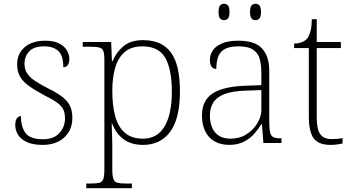

<svg xmlns="http://www.w3.org/2000/svg" viewBox="-20 -759 1864 1019"><path d="M207 10Q152 10 120 -6Q88 -22 74.5 -46Q61 -70 61 -95Q61 -112 65 -122.5Q69 -133 76 -138Q83 -143 91 -143Q91 -87 115 -53.5Q139 -20 208 -20Q266 -20 295.5 -53Q325 -86 325 -131Q325 -156 317.5 -174.5Q310 -193 288 -210.5Q266 -228 223 -249Q167 -279 133.5 -303Q100 -327 85.5 -354Q71 -381 71 -418Q71 -474 111 -508.5Q151 -543 220 -543Q265 -543 293.5 -528.5Q322 -514 335 -491.5Q348 -469 348 -447Q348 -426 340 -414Q332 -402 316 -402Q316 -464 289.5 -488.5Q263 -513 215 -513Q160 -513 135 -486.5Q110 -460 110 -421Q110 -391 124.5 -369Q139 -347 167.5 -328.5Q196 -310 237 -289Q288 -264 315.5 -241Q343 -218 353.5 -192.5Q364 -167 364 -134Q364 -68 320.5 -29Q277 10 207 10Z M438 240V215H464Q492 215 507.5 211Q523 207 528.5 190.5Q534 174 534 139V-439Q534 -473 528.5 -488Q523 -503 506.5 -507Q490 -511 456 -511H419V-536H570L574 -435H578Q597 -482 635.5 -514Q674 -546 739 -546Q839 -546 887 -480.5Q935 -415 935 -276Q935 -129 883 -59.5Q831 10 740 10Q677 10 636.5 -19.5Q596 -49 575 -104H573Q573 -94 573.5 -77.5Q574 -61 575 -37.5Q576 -14 576 18V140Q576 175 582 191Q588 207 603 211Q618 215 646 215H680V240ZM739 -23Q814 -23 853 -87.5Q892 -152 892 -272Q892 -391 857 -452Q822 -513 736 -513Q677 -513 642 -483Q607 -453 591.5 -400Q576 -347 576 -277Q576 -199 591.5 -142Q607 -85 643 -54Q679 -23 739 -23Z M1196 10Q1156 10 1123 -6.5Q1090 -23 1071 -58.5Q1052 -94 1052 -147Q1052 -226 1108.5 -263Q1165 -300 1284 -304L1367 -307V-371Q1367 -413 1359 -444.5Q1351 -476 1324.5 -494.5Q1298 -513 1245 -513Q1198 -513 1172.5 -498.5Q1147 -484 1137.5 -457Q1128 -430 1128 -393Q1112 -393 1103 -405Q1094 -417 1094 -443Q1094 -467 1108.5 -490Q1123 -513 1156.5 -528Q1190 -543 1245 -543Q1334 -543 1371.5 -501Q1409 -459 1409 -383V-111Q1409 -76 1413.5 -57Q1418 -38 1430 -31.5Q1442 -25 1468 -25H1474V0H1378L1370 -100H1367Q1354 -78 1332 -52Q1310 -26 1276.5 -8Q1243 10 1196 10ZM1204 -23Q1251 -23 1287.5 -46Q1324 -69 1345.5 -104.5Q1367 -140 1367 -174V-281L1286 -278Q1213 -276 1171 -259.5Q1129 -243 1111.5 -214Q1094 -185 1094 -145Q1094 -112 1105 -84Q1116 -56 1140.5 -39.5Q1165 -23 1204 -23ZM1336 -652Q1323 -652 1315 -661Q1307 -670 1307 -696Q1307 -721 1315 -730Q1323 -739 1336 -739Q1349 -739 1357 -730Q1365 -721 1365 -696Q1365 -670 1357 -661Q1349 -652 1336 -652ZM1169 -652Q1156 -652 1148 -661Q1140 -670 1140 -696Q1140 -721 1148 -730Q1156 -739 1169 -739Q1182 -739 1190 -730Q1198 -721 1198 -696Q1198 -670 1190 -661Q1182 -652 1169 -652Z M1734 10Q1672 10 1645.5 -24Q1619 -58 1619 -142V-504H1541V-528Q1562 -528 1579 -534Q1596 -540 1607 -551Q1618 -562 1626 -586.5Q1634 -611 1635 -657H1661V-536H1789V-504H1661V-134Q1661 -73 1679.5 -47Q1698 -21 1739 -21Q1756 -21 1769 -22Q1782 -23 1798 -26V3Q1782 6 1766 8Q1750 10 1734 10Z"/></svg>

Font: Noto Serif Thai ExtraLight
Style: Regular
Weight: 250
Version: Version 2.001